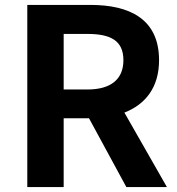

<svg xmlns="http://www.w3.org/2000/svg" viewBox="-20 -761 722 781"><path d="M444 -427C419 -407 383 -397 335 -397H239V-510V-623H335C430 -623 482 -596 482 -516C482 -477 469 -447 444 -427ZM91 -370V0H239V-280H342L494 0H659L486 -303C571 -336 627 -405 627 -516C627 -686 504 -741 348 -741H219H91Z"/></svg>

Font: GenSekiGothic2 TW B
Style: Regular
Weight: 700
Version: Version 2.100;PS 2.1;hotconv 16.6.51;makeotf.lib2.5.65220 DE